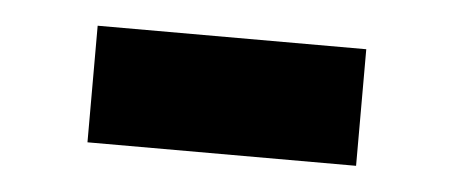

<svg xmlns="http://www.w3.org/2000/svg" viewBox="-26 -411 503 209"><g transform="rotate(5 225.0 -306.5)"><path d="M367.7 -242.7H74.2V-370.1H367.7Z"/></g></svg>

Font: Roboto Black
Style: Regular
Weight: 900
Designer: Google
Version: Version 2.134; 2016